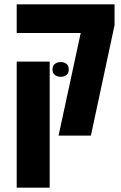

<svg xmlns="http://www.w3.org/2000/svg" viewBox="-20 -625 560 885"><path d="M250 0 352 -473H57V-605H508V-509L399 0ZM57 240V-341H209V240ZM222 -305Q222 -322 233 -330.5Q244 -339 260 -339Q276 -339 286.5 -330.5Q297 -322 297 -305Q297 -288 286.5 -279.5Q276 -271 260 -271Q244 -271 233 -279.5Q222 -288 222 -305Z"/></svg>

Font: Noto Sans Hebrew ExtraCondensed ExtraBold
Style: Regular
Weight: 800
Width: 2
Designer: Monotype Design Team
Foundry: Monotype Imaging Inc.
Version: Version 2.004; ttfautohint (v1.8.4.7-5d5b)